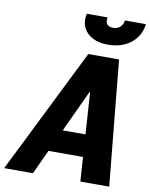

<svg xmlns="http://www.w3.org/2000/svg" viewBox="-136 -1004 839 1075"><g transform="rotate(10 283.5 -466.0)"><path d="M249.5 -265.1H378.9L363.3 -502.9L360.4 -503.4ZM387.2 -138.2H190.9L127 0H-36.6L316.4 -710.9H491.2L560.5 0H396.5ZM414.1 -781.7Q336.9 -781.7 296.4 -823.2Q255.4 -864.7 268.1 -928.7L269.5 -931.6H386.7Q378.4 -879.4 428.2 -879.4Q453.1 -879.9 467.8 -894.5Q482.4 -909.2 486.3 -931.6H603.5L604.5 -928.7Q595.7 -861.3 543.5 -821.3Q491.2 -781.2 414.1 -781.7Z"/></g></svg>

Font: Roboto-BlackItalic
Style: Italic
Weight: 900
Italic angle: -12°
Designer: Google
Version: Version 1.100141; 2013